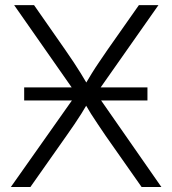

<svg xmlns="http://www.w3.org/2000/svg" viewBox="-20 -748 689 768"><path d="M76.7 -346.2V-398.4H569.8V-346.2ZM23.4 0 303.2 -396.5V-346.2L36.6 -727.5H116.2L241.2 -548.3Q260.3 -521 274.9 -498.8Q289.6 -476.6 303.2 -454.6Q316.9 -432.6 332 -406.7H318.4Q333.5 -432.6 347.2 -454.6Q360.8 -476.6 376 -498.8Q391.1 -521 409.7 -548.3L535.6 -727.5H613.8L347.7 -348.6V-398.9L625.5 0H546.4L402.8 -204.6Q386.2 -229.5 371.8 -250.5Q357.4 -271.5 344.2 -292.5Q331.1 -313.5 316.4 -338.9H333Q318.8 -314.5 305.4 -293.2Q292 -272 277.6 -250.7Q263.2 -229.5 245.6 -204.6L101.6 0Z"/></svg>

Font: Inter 20pt Light
Style: Regular
Weight: 300
Version: Version 4.001;git-66647c0bb